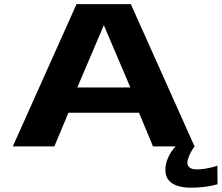

<svg xmlns="http://www.w3.org/2000/svg" viewBox="-20 -696 1054 913"><path d="M41 0H238.5L305.5 -160H641L707.5 0H905L602 -676.5H344ZM347.5 -280 473 -574.5H474.5L600 -280ZM887 196.5Q915 196.5 941.5 193.8Q968 191 987.8 186.8Q1007.5 182.5 1014.5 180L1013.5 92Q1005.5 95 989.2 99.2Q973 103.5 953.2 106.5Q933.5 109.5 916.5 109.5Q892.5 109.5 881.8 100.5Q871 91.5 871 78.5Q871 67 876.8 51.8Q882.5 36.5 891 21.8Q899.5 7 906 0H815.5Q806 9 794.5 26Q783 43 774.8 65.2Q766.5 87.5 766.5 112.5Q766.5 144.5 783.8 163Q801 181.5 828.5 189Q856 196.5 887 196.5Z"/></svg>

Font: Anybody Expanded
Style: Bold
Weight: 700
Width: 7
Designer: Tyler Finck
Foundry: Etcetera Type Company
Version: Version 1.113;gftools[0.9.25]